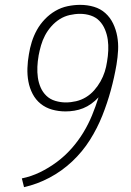

<svg xmlns="http://www.w3.org/2000/svg" viewBox="-20 -763 540 791"><path d="M79 8 70 -28Q109 -36 145 -53.5Q181 -71 214 -95.5Q247 -120 274.5 -151Q302 -182 323 -216.5Q344 -251 359 -287.5Q374 -324 386 -362Q372 -347 356 -335.5Q340 -324 322.5 -317Q305 -310 286.5 -307Q268 -304 250 -304Q221 -304 194.5 -311.5Q168 -319 147.5 -335.5Q127 -352 114.5 -376Q102 -400 97 -427Q92 -454 93 -482.5Q94 -511 99 -539Q103 -565 111 -590.5Q119 -616 132 -639.5Q145 -663 164.5 -683.5Q184 -704 208 -718Q232 -732 258.5 -737.5Q285 -743 310 -743Q340 -743 367 -735Q394 -727 414 -709Q434 -691 446 -666Q458 -641 463 -613Q468 -585 466.5 -556Q465 -527 460 -497Q451 -444 436.5 -391Q422 -338 401.5 -286.5Q381 -235 350.5 -186.5Q320 -138 277.5 -98Q235 -58 184 -31Q133 -4 79 8ZM251 -341Q272 -341 293.5 -346Q315 -351 334 -362.5Q353 -374 368 -391Q383 -408 394 -427.5Q405 -447 411.5 -467.5Q418 -488 421 -509Q425 -532 426 -555Q427 -578 424 -599.5Q421 -621 412.5 -641.5Q404 -662 389.5 -677Q375 -692 354 -699Q333 -706 310 -706Q289 -706 267 -701Q245 -696 226 -684Q207 -672 191.5 -654.5Q176 -637 165.5 -617Q155 -597 149 -576Q143 -555 139 -534V-533Q135 -511 134 -488Q133 -465 136 -443.5Q139 -422 147.5 -402.5Q156 -383 171 -368.5Q186 -354 207.5 -347.5Q229 -341 251 -341Z"/></svg>

Font: Iosevka Curly Slab Extralight
Style: Italic
Weight: 200
Italic angle: -9°
Monospace: yes
Designer: Belleve Invis
Foundry: Belleve Invis
Version: Version 22.1.2; ttfautohint (v1.8.4)